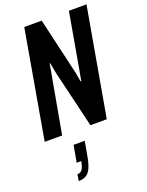

<svg xmlns="http://www.w3.org/2000/svg" viewBox="-177 -773 877 1148"><g transform="rotate(-20 261.5 -198.5)"><path d="M7 0 127 -687H238L322 -325Q323 -320 325 -308.5Q327 -297 329 -285.5Q331 -274 332 -267H337Q339 -280 342.5 -299.5Q346 -319 349 -334L411 -687H523L402 0H298L211 -365Q209 -375 205 -397.5Q201 -420 199 -430H195Q192 -411 187 -382Q182 -353 177 -328L118 0ZM118 290 125 249Q145 249 155.5 234.5Q166 220 173 183H144L163 76H234L218 166Q210 212 198 239Q186 266 166.5 278Q147 290 118 290Z"/></g></svg>

Font: Archivo ExtraCondensed SemiBold
Style: Italic
Weight: 600
Width: 2
Italic angle: -10°
Designer: Hector Gatti
Foundry: Omnibus-Type
Version: Version 2.001